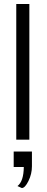

<svg xmlns="http://www.w3.org/2000/svg" viewBox="-20 -704 235 968"><path d="M49 138V60H141V134Q141 173 123.5 208.5Q106 244 90 244L68 234Q99 211 100 138ZM62 0V-684H128V0Z"/></svg>

Font: Pavanam
Style: Regular
Weight: 400
Designer: Tharique Azeez
Foundry: Tharique Azeez
Version: Version 1.86; ttfautohint (v1.3) -l 8 -r 50 -G 200 -x 14 -D 